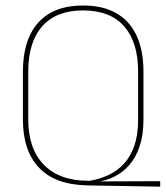

<svg xmlns="http://www.w3.org/2000/svg" viewBox="-20 -668 607 700"><path d="M564 12.5 301 8Q182 6 122.8 -56Q63.5 -118 63.5 -232.5V-406.5Q63.5 -523.5 119.8 -585.8Q176 -648 283 -648Q354.5 -648 403.5 -620.2Q452.5 -592.5 477.8 -538.5Q503 -484.5 503 -406.5V-231.5Q503 -176 489.2 -135Q475.5 -94 451.5 -66.5Q427.5 -39 396.5 -23.8Q365.5 -8.5 331 -4.5L322 -6.5L564 -7.5ZM301 -9H308.5Q345 -15.5 376.8 -30.5Q408.5 -45.5 432.5 -71.8Q456.5 -98 470 -137.2Q483.5 -176.5 483.5 -231.5V-407Q483.5 -514.5 432.5 -572.2Q381.5 -630 283 -630Q185 -630 134 -572.2Q83 -514.5 83 -407V-232.5Q83 -126 139.8 -67.5Q196.5 -9 301 -9Z"/></svg>

Font: Anek Tamil Medium Thin
Style: Regular
Weight: 250
Version: Version 1.003